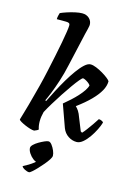

<svg xmlns="http://www.w3.org/2000/svg" viewBox="-153 -879 864 1221"><g transform="rotate(15 279.5 -268.0)"><path d="M128 0Q117 0 100.5 -5Q84 -10 66.5 -17.5Q49 -25 36.5 -32.5Q24 -40 22 -45Q26 -60 34.5 -87.5Q43 -115 52.5 -150Q62 -185 71.5 -221Q81 -257 89 -287Q102 -338 113.5 -391.5Q125 -445 135.5 -495Q146 -545 154 -588Q162 -631 166.5 -661Q171 -691 171 -703Q171 -715 164 -718.5Q157 -722 144 -722H84Q84 -734 87 -746Q90 -758 92 -764Q107 -771 132.5 -779.5Q158 -788 185 -794Q212 -800 231 -800Q260 -800 278 -783Q296 -766 296 -741Q296 -739 295 -732.5Q294 -726 291 -713Q288 -700 282 -677L233 -461Q220 -401 203 -349Q186 -297 171 -260Q156 -223 147 -205L153 -201Q170 -236 191 -276.5Q212 -317 235.5 -356.5Q259 -396 282.5 -428.5Q306 -461 327.5 -480.5Q349 -500 367 -500Q383 -500 405 -491Q427 -482 449 -469Q471 -456 486.5 -443.5Q502 -431 504 -425Q504 -395 486 -362.5Q468 -330 432.5 -294Q397 -258 344 -219Q354 -210 364 -195Q374 -180 383 -154L416 -72L426 -66Q436 -76 451 -96Q466 -116 481.5 -138.5Q497 -161 507 -177Q516 -177 526 -172.5Q536 -168 538 -163Q532 -142 518.5 -114.5Q505 -87 486.5 -60.5Q468 -34 447.5 -17Q427 0 407 0Q377 0 351 -17.5Q325 -35 313 -66L260 -214Q282 -232 304.5 -252.5Q327 -273 346 -294Q365 -315 378 -334.5Q391 -354 394 -369Q388 -378 377.5 -385.5Q367 -393 357.5 -397.5Q348 -402 343 -402Q338 -402 322 -383Q306 -364 284 -333Q262 -302 238 -265.5Q214 -229 192.5 -193.5Q171 -158 156 -130Q152 -114 149.5 -99Q147 -84 147 -66Q147 -53 149 -39.5Q151 -26 155 -15Q154 -12 145 -7.5Q136 -3 128 0ZM166 264Q152 264 135.5 255Q119 246 116 237Q134 228 151 217.5Q168 207 183 195.5Q198 184 207 172L201 190Q188 190 171.5 177.5Q155 165 143 146.5Q131 128 131 112Q131 102 143.5 90Q156 78 174 67.5Q192 57 209 49.5Q226 42 235 42Q246 42 257.5 57Q269 72 277 91Q285 110 285 124Q285 133 274.5 149.5Q264 166 247.5 185.5Q231 205 214 223Q197 241 183.5 252.5Q170 264 166 264Z"/></g></svg>

Font: Texturina Medium 12pt
Style: Bold Italic
Weight: 700
Italic angle: -11°
Version: Version 1.002